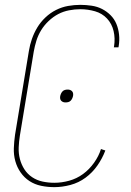

<svg xmlns="http://www.w3.org/2000/svg" viewBox="-20 -763 540 791"><path d="M204 8Q176 8 149.5 2.5Q123 -3 101.5 -17Q80 -31 65 -52.5Q50 -74 43 -99.5Q36 -125 37 -152.5Q38 -180 42 -208L99 -553Q103 -578 111.5 -602.5Q120 -627 133.5 -649.5Q147 -672 167 -691Q187 -710 211 -722Q235 -734 260.5 -738.5Q286 -743 311 -743Q334 -743 357.5 -739.5Q381 -736 400.5 -726Q420 -716 435.5 -700.5Q451 -685 459.5 -664.5Q468 -644 470.5 -620.5Q473 -597 469 -573L468 -568H449L450 -573Q455 -605 448 -635Q441 -665 421 -686.5Q401 -708 371.5 -716.5Q342 -725 311 -725Q288 -725 264.5 -720.5Q241 -716 220 -705Q199 -694 180.5 -676.5Q162 -659 149.5 -638.5Q137 -618 130 -595.5Q123 -573 119 -550L62 -205Q58 -180 57 -155.5Q56 -131 62 -108Q68 -85 80.5 -65.5Q93 -46 112.5 -33Q132 -20 155.5 -15Q179 -10 204 -10Q234 -10 265 -18.5Q296 -27 322 -46Q348 -65 367.5 -92.5Q387 -120 396 -149L414 -143Q402 -111 381.5 -81.5Q361 -52 332.5 -31Q304 -10 270 -1Q236 8 204 8ZM250 -341Q245 -341 240.5 -342.5Q236 -344 232.5 -347.5Q229 -351 228 -356Q227 -361 228 -367Q229 -372 231.5 -377.5Q234 -383 238 -387Q242 -391 247.5 -392.5Q253 -394 259 -394Q264 -394 268.5 -392.5Q273 -391 276.5 -387.5Q280 -384 281 -379Q282 -374 281 -368Q280 -363 277.5 -357.5Q275 -352 271 -348Q267 -344 261.5 -342.5Q256 -341 250 -341Z"/></svg>

Font: Iosevka SS18 Thin
Style: Italic
Weight: 100
Italic angle: -9°
Monospace: yes
Designer: Belleve Invis
Foundry: Belleve Invis
Version: Version 25.1.1; ttfautohint (v1.8.4)